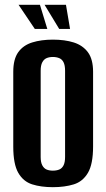

<svg xmlns="http://www.w3.org/2000/svg" viewBox="-20 -764 441 796"><path d="M198.9 12Q150.4 12 113.4 0.3Q76.4 -11.5 55.7 -47.6Q35 -83.8 35 -156.1V-466.3Q35 -518.8 55.7 -547.7Q76.4 -576.5 113.7 -588.1Q151 -599.7 199.5 -599.7Q248.4 -599.7 285.7 -588Q323 -576.2 344.5 -547.4Q365.9 -518.5 365.9 -466.3V-156.8Q365.9 -83.5 344.5 -47.3Q323 -11.1 285.6 0.4Q248.1 12 198.9 12ZM199.2 -56.5Q214.1 -56.5 225.7 -61.2Q237.2 -66 243.5 -78.6Q249.8 -91.1 249.8 -113.5V-470.8Q249.8 -493.1 243.5 -505.7Q237.2 -518.3 225.5 -523Q213.8 -527.8 199.2 -527.8Q184.3 -527.8 173.1 -523Q162 -518.3 155.3 -505.7Q148.6 -493.1 148.6 -470.8V-113.5Q148.6 -91.1 155.3 -78.6Q162 -66 173.1 -61.2Q184.3 -56.5 199.2 -56.5ZM270.4 -644.1H225.4L164.8 -744H253.5ZM176.1 -644.1H124.3L57 -744H145.6Z"/></svg>

Font: Alumni Sans Thin
Style: Regular
Weight: 100
Designer: Robert E. Leuschke
Foundry: Robert E. Leuschke
Version: Version 1.018